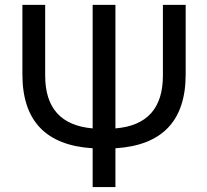

<svg xmlns="http://www.w3.org/2000/svg" viewBox="-20 -752 835 774"><path d="M445.3 -234.4Q636.7 -250 636.7 -447.3V-732.4H728.5V-452.1Q728.5 -171.9 445.3 -154.3V2H353.5V-154.3Q70.3 -171.9 70.3 -452.1V-732.4H162.1V-447.3Q162.1 -251 353.5 -234.4V-732.4H445.3Z"/></svg>

Font: Nasu
Style: Regular
Weight: 400
Designer: Ryoko NISHIZUKA (kana &amp; ideographs); Paul D. Hunt (Latin, Greek &amp; Cyrillic); Wenlong ZHANG (bopomofo); Sandoll C
Version: Version 2014.1215